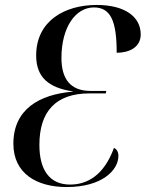

<svg xmlns="http://www.w3.org/2000/svg" viewBox="-20 -744 588 775"><path d="M249 11C392 11 458 -57 458 -115C458 -134 448 -144 440 -147C400 -37 333 1 263 1C180 1 139 -58 139 -159C139 -294 205 -367 341 -367H407L409 -377H345C264 -377 228 -426 228 -510C228 -634 285 -714 359 -714C427 -714 451 -659 451 -531C500 -531 548 -552 548 -605C548 -676 485 -724 370 -724C243 -724 126 -661 126 -520C126 -433 175 -390 274 -375V-374C139 -363 34 -303 34 -164C34 -43 129 11 249 11Z"/></svg>

Font: Noto Serif Display Condensed Medium
Style: Italic
Weight: 500
Width: 3
Italic angle: -12°
Designer: Monotype Design Team
Foundry: Monotype Imaging Inc.
Version: Version 2.009